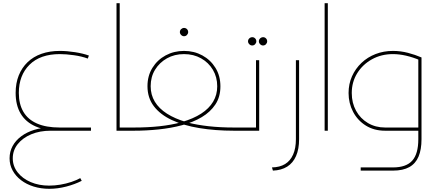

<svg xmlns="http://www.w3.org/2000/svg" viewBox="-20 -819 2731 1203"><path d="M289 364Q237 364 191.5 350Q146 336 112 310Q78 284 59 249Q40 214 40 173Q40 131 59 96Q78 61 113 35Q148 9 195 -5.5Q242 -20 297 -20V0Q229 0 175.5 22.5Q122 45 91 84Q60 123 60 173Q60 222 90.5 261Q121 300 172.5 322Q224 344 288 344Q322 344 358 338Q394 332 427 321Q460 310 483 297L492 314Q449 336 395 350Q341 364 289 364ZM268 0 298 -20H550V0ZM354 0Q265 0 203 -27Q141 -54 109.5 -107Q78 -160 78 -237Q78 -298 97.5 -346.5Q117 -395 153 -429.5Q189 -464 240 -482Q291 -500 355 -500Q400 -500 450.5 -492Q501 -484 537 -471L530 -452Q493 -466 443.5 -473Q394 -480 355 -480Q232 -480 165 -413.5Q98 -347 98 -237Q98 -167 126.5 -118.5Q155 -70 212 -45Q269 -20 354 -20Z M730 0V-20H819V0ZM710 0V-799H730V0ZM819 0V-20Q833 -20 836 -17.5Q839 -15 839 -10Q839 -6 836 -3Q833 0 819 0Z M819 0V-20Q906 -20 979.5 -28Q1053 -36 1112 -52Q1113 -53 1114 -53Q1115 -53 1116 -53.5Q1117 -54 1118 -54Q1191 -75 1240.5 -107Q1290 -139 1315.5 -182Q1341 -225 1341 -278Q1341 -336 1314 -381.5Q1287 -427 1240 -453.5Q1193 -480 1133 -480Q1073 -480 1026 -453.5Q979 -427 951.5 -382Q924 -337 924 -279Q924 -225 950 -182Q976 -139 1026 -107Q1076 -75 1148 -54Q1150 -54 1151.5 -53.5Q1153 -53 1154.5 -52.5Q1156 -52 1157 -51Q1216 -36 1288.5 -28Q1361 -20 1446 -20V0Q1328 0 1228.5 -16.5Q1129 -33 1056.5 -67Q984 -101 944 -153.5Q904 -206 904 -279Q904 -344 935 -394Q966 -444 1018 -472Q1070 -500 1133 -500Q1196 -500 1247.5 -472Q1299 -444 1330 -394Q1361 -344 1361 -278Q1361 -212 1329.5 -164.5Q1298 -117 1244 -85Q1190 -53 1120.5 -34.5Q1051 -16 973.5 -8Q896 0 819 0ZM1446 0V-20Q1460 -20 1463 -17.5Q1466 -15 1466 -10Q1466 -6 1463 -3Q1460 0 1446 0ZM819 0Q805 0 802 -3Q799 -6 799 -10Q799 -15 802 -17.5Q805 -20 819 -20ZM1133 -592Q1123 -592 1115 -600Q1107 -608 1107 -618Q1107 -629 1115 -636.5Q1123 -644 1133 -644Q1144 -644 1151.5 -636.5Q1159 -629 1159 -618Q1159 -608 1151.5 -600Q1144 -592 1133 -592Z M1584 -442H1604V0H1446V-20H1584ZM1446 0Q1432 0 1429 -3Q1426 -6 1426 -10Q1426 -15 1429 -17.5Q1432 -20 1446 -20ZM1628 -534Q1618 -534 1610 -542Q1602 -550 1602 -560Q1602 -571 1610 -578.5Q1618 -586 1629 -586Q1639 -586 1646.5 -578.5Q1654 -571 1654 -560Q1654 -550 1646.5 -542Q1639 -534 1628 -534ZM1560 -534Q1550 -534 1542 -542Q1534 -550 1534 -560Q1534 -571 1542 -578.5Q1550 -586 1561 -586Q1571 -586 1578.5 -578.5Q1586 -571 1586 -560Q1586 -550 1578.5 -542Q1571 -534 1560 -534Z M1684 230Q1733 229 1766 209Q1799 189 1816.5 149.5Q1834 110 1834 53V-442H1854V53Q1854 115 1835 158.5Q1816 202 1779.5 225Q1743 248 1690 250Z M2014 0V-799H2034V0Z M2240 250V230H2442Q2525 230 2563 187.5Q2601 145 2601 53V-458L2621 -459V53Q2621 118 2602.5 162Q2584 206 2544.5 228Q2505 250 2442 250ZM2393 0Q2324 0 2272.5 -32Q2221 -64 2192.5 -118Q2164 -172 2164 -236Q2164 -293 2185.5 -341Q2207 -389 2245 -425Q2283 -461 2333.5 -480.5Q2384 -500 2442 -500Q2490 -500 2536 -488Q2582 -476 2621 -459L2613 -441Q2520 -480 2442 -480Q2369 -480 2310.5 -447.5Q2252 -415 2218 -360Q2184 -305 2184 -236Q2184 -174 2211 -125Q2238 -76 2285.5 -48Q2333 -20 2393 -20H2617V0Z"/></svg>

Font: Alexandria Thin
Style: Regular
Weight: 250
Designer: Mohamed Gaber
Foundry: Kief Type Foundry
Version: Version 5.100